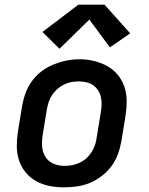

<svg xmlns="http://www.w3.org/2000/svg" viewBox="-20 -795 640 823"><path d="M254 8Q223 8 192 2Q161 -4 135 -18.5Q109 -33 90 -56Q71 -79 61.5 -108Q52 -137 52 -168.5Q52 -200 57 -232L75 -342Q80 -370 90 -397Q100 -424 117.5 -448Q135 -472 159 -490Q183 -508 210.5 -519Q238 -530 265.5 -535.5Q293 -541 321 -541Q353 -541 383.5 -533.5Q414 -526 440 -511.5Q466 -497 485 -474Q504 -451 513.5 -422Q523 -393 523 -361.5Q523 -330 518 -298L500 -188Q495 -160 485 -133Q475 -106 457.5 -82.5Q440 -59 416 -40.5Q392 -22 365 -11Q338 0 310 4Q282 8 254 8ZM256 -84Q273 -84 289 -87Q305 -90 320.5 -97Q336 -104 349 -115.5Q362 -127 371.5 -141.5Q381 -156 386.5 -171.5Q392 -187 394 -203L412 -313Q415 -330 415.5 -346.5Q416 -363 412.5 -378.5Q409 -394 400.5 -407.5Q392 -421 379 -430Q366 -439 350 -442.5Q334 -446 317 -446Q301 -446 285 -443Q269 -440 254 -432.5Q239 -425 226 -413.5Q213 -402 203.5 -388Q194 -374 189 -358.5Q184 -343 181 -327L163 -217Q159 -192 160.5 -167.5Q162 -143 174.5 -123Q187 -103 209 -93.5Q231 -84 256 -84ZM235 -586 162 -658 316 -775H428L538 -652L451 -592L363 -711Z"/></svg>

Font: Iosevka Curly SmBdExObl
Style: Regular
Weight: 600
Width: 7
Italic angle: -9°
Monospace: yes
Designer: Belleve Invis
Foundry: Belleve Invis
Version: Version 11.1.0; ttfautohint (v1.8.3)